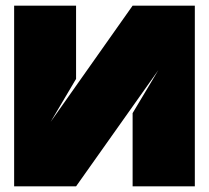

<svg xmlns="http://www.w3.org/2000/svg" viewBox="-20 -659 740 679"><path d="M159 -228 449 -639H669V0H449V-259L540 -411L249 0H30V-639H249V-380Z"/></svg>

Font: Banana Brick
Style: Regular
Weight: 400
Designer: artmaker
Foundry: artmaker
Version: Version 4.000 2011 initial release